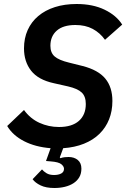

<svg xmlns="http://www.w3.org/2000/svg" viewBox="-20 -730 640 960"><path d="M252 210Q210 210 183 197Q156 184 143 166L190 117Q198 127 212.5 136Q227 145 250 145Q272 145 286 137.5Q300 130 300 114Q300 102 286.5 91Q273 80 234 77L210 75L233 11Q157 5 100.5 -24Q44 -53 16 -100L100 -180Q131 -137 177 -116Q223 -95 275 -95Q340 -95 374.5 -125.5Q409 -156 409 -210Q409 -248 388.5 -267.5Q368 -287 320 -298L249 -314Q171 -331 135.5 -376.5Q100 -422 100 -488Q100 -539 118.5 -580Q137 -621 171.5 -650Q206 -679 254.5 -694.5Q303 -710 363 -710Q444 -710 503 -681.5Q562 -653 591 -607L505 -531Q480 -566 443.5 -585.5Q407 -605 357 -605Q296 -605 264 -577Q232 -549 232 -501Q232 -466 253.5 -447.5Q275 -429 325 -417L393 -400Q471 -380 506.5 -337Q542 -294 542 -225Q542 -175 525.5 -133.5Q509 -92 477.5 -61Q446 -30 400 -11.5Q354 7 296 11L279 57L282 61Q293 57 303.5 56Q314 55 323 55Q351 55 369 70Q387 85 387 113Q387 138 376.5 156Q366 174 347.5 186Q329 198 304.5 204Q280 210 252 210Z"/></svg>

Font: IBM Plex Mono SemiBold
Style: Italic
Weight: 600
Italic angle: -9°
Monospace: yes
Designer: Mike Abbink, Paul van der Laan, Pieter van Rosmalen
Foundry: Bold Monday
Version: Version 2.3